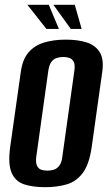

<svg xmlns="http://www.w3.org/2000/svg" viewBox="-20 -764 448 796"><path d="M166.3 12Q116.4 12 80.3 0.3Q44.1 -11.5 28.2 -47.6Q12.4 -83.8 22.4 -156.1L66.3 -466.3Q73.6 -518.8 99 -547.7Q124.4 -576.5 164.1 -588.1Q203.7 -599.7 253 -599.7Q303.2 -599.7 339.5 -588Q375.8 -576.2 393.6 -547.4Q411.3 -518.5 404 -466.3L360.5 -156.8Q350.4 -83.5 323.3 -47.3Q296.2 -11.1 256.5 0.4Q216.9 12 166.3 12ZM176.1 -56.5Q190.4 -56.5 203.4 -60.5Q216.4 -64.6 225.9 -77.2Q235.4 -89.8 238.3 -113.5L288.3 -470.8Q291.9 -495.2 285.7 -507.4Q279.5 -519.6 267.9 -523.7Q256.4 -527.8 242.5 -527.8Q228.2 -527.8 215.2 -523.7Q202.2 -519.6 193 -507.4Q183.9 -495.2 180.3 -470.8L130.3 -113.5Q127.4 -89.8 133.3 -77.2Q139.1 -64.6 150.7 -60.5Q162.2 -56.5 176.1 -56.5ZM318.4 -644.1H273.4L201.5 -744H290.1ZM224.2 -644.1H172.4L93.6 -744H182.3Z"/></svg>

Font: Alumni Sans SC Thin
Style: Italic
Weight: 100
Italic angle: -8°
Designer: Robert E. Leuschke
Foundry: Robert E. Leuschke
Version: Version 1.016